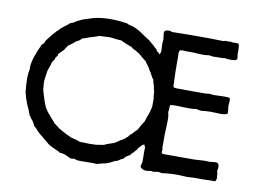

<svg xmlns="http://www.w3.org/2000/svg" viewBox="-75 -789 1234 918"><g transform="rotate(10 542.0 -330.0)"><path d="M742 -177V-114Q742 -112 743 -110Q744 -108 744 -106Q741 -90 745 -87Q747 -85 759 -85H901Q910 -85 927.5 -86.5Q945 -88 953 -88Q956 -88 963 -87.5Q970 -87 974 -87Q979 -87 987.5 -88.5Q996 -90 1003 -90Q1010 -90 1016 -87Q1026 -76 1019 -52Q1024 -31 1023 -25Q1022 -24 1023 -23Q1024 -22 1024 -21Q1025 -12 1019 0Q930 2 914 1Q910 1 899.5 2Q889 3 884 3Q871 3 843 1Q805 0 759 6L744 3Q740 3 729.5 5Q719 7 714 6Q713 6 710 5Q707 4 706 5Q702 5 694.5 6.5Q687 8 684 8Q663 6 655 -6Q655 -12 657.5 -20.5Q660 -29 660 -32Q660 -42 659.5 -66Q659 -90 660 -96Q661 -101 658 -106Q655 -111 655 -114Q649 -114 643.5 -108Q638 -102 636 -101Q636 -99 634.5 -98Q633 -97 631 -95.5Q629 -94 628 -93Q625 -84 624 -84Q614 -74 610 -68Q606 -66 595 -52Q577 -44 567 -30Q555 -26 543 -16Q528 -13 504 1Q494 3 491 6Q484 6 446 17Q431 15 400.5 16Q370 17 353 16Q347 15 337 11Q325 13 319 13Q317 12 304.5 6Q292 0 283.5 -2.5Q275 -5 264 -5Q256 -11 240 -17.5Q224 -24 219 -27Q209 -32 204 -36Q203 -37 201 -38.5Q199 -40 198 -41Q194 -45 183.5 -53Q173 -61 168 -66Q150 -80 143 -87Q141 -89 134 -97.5Q127 -106 121 -109Q114 -125 111 -128L104 -139Q102 -138 99 -144Q91 -155 89 -159Q87 -166 81 -180Q78 -189 70 -205Q68 -208 65 -218Q62 -228 61 -230Q58 -234 56.5 -244.5Q55 -255 52 -259Q43 -340 52 -371V-393Q57 -432 85 -492Q86 -496 88 -498.5Q90 -501 93.5 -504Q97 -507 99 -509Q100 -518 110 -530Q130 -557 138 -564Q150 -579 154 -580Q166 -595 170 -596Q175 -601 187 -609.5Q199 -618 204 -624Q220 -628 230 -637Q237 -640 248.5 -646Q260 -652 267 -654Q285 -660 308 -667Q378 -685 474 -670Q478 -667 482.5 -665.5Q487 -664 493 -663Q499 -662 502 -661Q527 -652 551 -635Q553 -634 560.5 -628.5Q568 -623 573 -621Q575 -618 583.5 -613.5Q592 -609 595 -605Q614 -590 633 -571Q634 -570 635 -567Q636 -564 638 -562.5Q640 -561 643 -561L646 -556Q648 -552 652 -553Q656 -559 656.5 -567Q657 -575 656 -587Q655 -599 655 -604Q655 -608 656 -614.5Q657 -621 657 -624Q657 -629 655 -639Q653 -649 653 -653Q653 -657 655 -665Q669 -676 693 -667Q820 -670 937 -667Q941 -666 945.5 -668Q950 -670 953 -670Q960 -668 977 -670L983 -668Q1008 -670 1013 -667Q1018 -664 1018 -649Q1018 -634 1019 -627Q1017 -621 1020 -607.5Q1023 -594 1018 -590Q1013 -585 989 -585Q970 -585 964 -588Q956 -586 940 -586Q924 -586 920 -586Q918 -586 913.5 -585.5Q909 -585 907 -585Q904 -585 897.5 -586.5Q891 -588 887 -588Q880 -588 868 -586Q857 -585 836.5 -586.5Q816 -588 808 -588H777Q756 -590 745 -588Q741 -584 740 -578.5Q739 -573 739.5 -564.5Q740 -556 740 -552Q740 -474 742 -437Q743 -431 742.5 -426.5Q742 -422 742.5 -417Q743 -412 745 -408Q751 -406 760 -405.5Q769 -405 777.5 -405.5Q786 -406 796 -405H846Q854 -405 862.5 -405Q871 -405 881 -405Q891 -405 896 -405Q900 -405 907.5 -406Q915 -407 919 -407Q922 -407 930 -406Q938 -405 941 -405Q1004 -408 1016 -405Q1020 -401 1020 -394.5Q1020 -388 1019 -379Q1018 -370 1018 -364Q1018 -362 1020.5 -345.5Q1023 -329 1019 -328Q1012 -322 988 -322Q980 -322 957.5 -323Q935 -324 923 -323Q919 -323 910.5 -322Q902 -321 897 -320.5Q892 -320 884.5 -321Q877 -322 871 -325Q851 -320 809 -322.5Q767 -325 745 -322Q743 -321 742 -318V-314V-306Q742 -303 741 -296.5Q740 -290 740 -287L744 -265Q745 -249 743.5 -217.5Q742 -186 742 -177ZM660 -298V-342Q660 -344 658 -344Q658 -374 652 -388Q652 -396 647.5 -407.5Q643 -419 643 -427Q637 -432 630 -447Q623 -462 617 -468Q614 -477 604 -489.5Q594 -502 591 -508Q583 -513 570.5 -524Q558 -535 554 -538L534 -550Q533 -551 529 -552.5Q525 -554 523 -555Q521 -556 518 -559Q515 -562 513 -563Q511 -564 506 -565.5Q501 -567 499 -568Q490 -571 472 -579L460 -585Q427 -587 413 -590Q400 -591 379.5 -589.5Q359 -588 351 -588Q345 -585 332 -581Q319 -577 313 -575Q307 -574 295.5 -569Q284 -564 275 -563Q273 -561 268.5 -556.5Q264 -552 261 -550Q259 -549 253 -546Q247 -543 244 -541Q240 -535 228.5 -527.5Q217 -520 214 -517Q199 -497 197 -492Q192 -489 186 -481Q183 -480 180 -475.5Q177 -471 174 -470Q174 -465 172.5 -461.5Q171 -458 167.5 -454Q164 -450 163 -448Q163 -444 161 -440Q159 -436 155.5 -432Q152 -428 151 -426Q151 -420 137 -382Q137 -379 133 -355.5Q129 -332 130 -320L133 -287Q134 -284 139 -266.5Q144 -249 146 -243.5Q148 -238 153 -224Q158 -210 162 -203.5Q166 -197 172.5 -188Q179 -179 186 -173Q189 -167 198.5 -157.5Q208 -148 211 -142Q217 -138 230.5 -127Q244 -116 253 -112Q256 -111 264 -106Q282 -96 290 -93L302 -87Q334 -79 338 -77Q340 -77 343.5 -75Q347 -73 349 -73Q352 -73 355 -73Q358 -73 362 -73Q366 -73 368 -73Q388 -71 427 -73Q461 -79 465 -79Q474 -85 509 -96Q516 -99 527.5 -107Q539 -115 542 -117L550 -120Q550 -122 551 -123Q552 -123 553.5 -123.5Q555 -124 556 -125L557 -126L558 -128H560Q562 -128 562 -129L567 -136Q568 -136 570 -136Q572 -136 572 -137Q572 -138 572 -140Q572 -142 573 -142L575 -143Q576 -143 576 -144Q578 -145 579 -148Q580 -151 581 -151Q582 -152 584 -152Q586 -152 586 -153Q588 -155 596 -164.5Q604 -174 610 -178Q625 -207 636 -222Q638 -230 643 -243.5Q648 -257 649 -259Q654 -272 660 -298Z"/></g></svg>

Font: FuturaRenner
Style: Regular
Weight: 400
Designer: BSozoo
Foundry: BSozoo
Version: Version 1.001;PS 001.001;hotconv 1.0.70;makeotf.lib2.5.58329